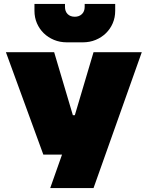

<svg xmlns="http://www.w3.org/2000/svg" viewBox="-20 -785 750 975"><path d="M200 0 10 -520H255L350 -200H360L455 -520H700L455 170H235L295 0ZM320 -570Q284 -570 254 -582.5Q224 -595 202 -616.5Q180 -638 167.5 -667Q155 -696 155 -730V-765H310V-750Q310 -727 323.5 -713.5Q337 -700 360 -700Q382 -700 396 -713.5Q410 -727 410 -750V-765H565V-730Q565 -696 552.5 -667Q540 -638 518 -616.5Q496 -595 466 -582.5Q436 -570 400 -570Z"/></svg>

Font: Imperial One
Style: Regular
Weight: 400
Designer: Jovanny Lemonad
Foundry: Jovanny Lemonad
Version: Version 1.000